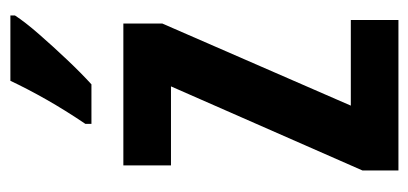

<svg xmlns="http://www.w3.org/2000/svg" viewBox="-234 -572 806 379"><g transform="rotate(-90 169.5 -383.0)"><path d="M319 0H22V-71L188 -449H32V-543H312V-466L150 -94H319ZM328 -757Q315 -737 291 -709.5Q267 -682 240.5 -654Q214 -626 192 -606H114V-618Q141 -658 162 -695Q183 -732 199 -766H328Z"/></g></svg>

Font: Noto Sans Arabic ExtCond SemBd
Style: Regular
Weight: 600
Width: 2
Designer: Monotype Design Team, Nadine Chahine, Nizar Qandah and Khaled Hosny
Foundry: Monotype Imaging Inc.
Version: Version 2.012; ttfautohint (v1.8.4.7-5d5b)